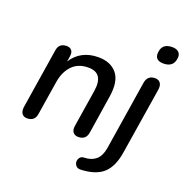

<svg xmlns="http://www.w3.org/2000/svg" viewBox="-155 -851 1139 1182"><g transform="rotate(20 414.5 -260.0)"><path d="M82 7Q59 7 48 -9Q37 -25 41 -53L103 -445Q110 -495 161 -495Q183 -495 194 -481Q205 -467 200 -439L195 -406Q222 -450 266 -473.5Q310 -497 368 -497Q448 -497 489.5 -447.5Q531 -398 515 -294L476 -43Q468 7 418 7Q394 7 382.5 -8.5Q371 -24 376 -52L414 -292Q434 -416 332 -416Q265 -416 225.5 -374.5Q186 -333 175 -263L140 -43Q133 7 82 7ZM756 -597Q697 -597 702 -650Q707 -711 774 -711Q802 -711 816.5 -697Q831 -683 828 -658Q821 -597 756 -597ZM502 191Q481 192 470.5 180.5Q460 169 459.5 154Q459 139 468.5 126.5Q478 114 497 114Q543 113 572 88.5Q601 64 610 11L682 -445Q691 -495 740 -495Q763 -495 774.5 -479.5Q786 -464 782 -436L712 3Q697 98 648 142.5Q599 187 502 191Z"/></g></svg>

Font: Nunito SemiBold
Style: Italic
Weight: 600
Italic angle: -9°
Designer: Vernon Adams
Foundry: Vernon Adams
Version: Version 3.601; ttfautohint (v1.8.2.53-6de2)